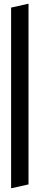

<svg xmlns="http://www.w3.org/2000/svg" viewBox="-20 -768 214 1037"><path d="M40 249V-727L134 -748V228Z"/></svg>

Font: Odibee Sans
Style: Regular
Weight: 400
Designer: James Barnard - Barnard Co. Limited
Version: Version 2.001; ttfautohint (v1.8.3)